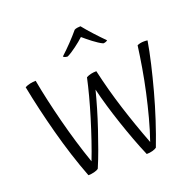

<svg xmlns="http://www.w3.org/2000/svg" viewBox="-162 -1134 1328 1309"><g transform="rotate(-20 502.5 -479.5)"><path d="M335 -13Q325 -4 303 1.5Q281 7 260 7Q228 -76 199 -166.5Q170 -257 145.5 -348.5Q121 -440 100 -530Q79 -620 63 -703Q80 -712 101 -716.5Q122 -721 142 -721Q155 -649 173 -569Q191 -489 212.5 -405.5Q234 -322 259 -238.5Q284 -155 312 -75Q336 -136 360.5 -208.5Q385 -281 407.5 -354.5Q430 -428 448.5 -498Q467 -568 479 -624Q510 -641 553 -641Q586 -495 632 -350Q678 -205 733 -62Q759 -137 781 -219.5Q803 -302 821.5 -386Q840 -470 854 -553Q868 -636 878 -711Q900 -721 928 -721Q945 -721 953 -719Q941 -647 920.5 -558.5Q900 -470 874.5 -376Q849 -282 818.5 -188.5Q788 -95 756 -12Q745 -4 725.5 1.5Q706 7 683 7Q657 -53 631.5 -121.5Q606 -190 582.5 -260Q559 -330 539 -398Q519 -466 505 -525Q490 -466 470.5 -399.5Q451 -333 428.5 -266Q406 -199 382.5 -134Q359 -69 335 -13ZM556 -966Q584 -931 621.5 -890Q659 -849 694 -814Q689 -809 680 -806Q671 -803 663 -803Q647 -810 630 -821.5Q613 -833 596 -845.5Q579 -858 563 -871.5Q547 -885 534 -896Q521 -884 504.5 -870.5Q488 -857 470.5 -844Q453 -831 436 -820Q419 -809 404 -802Q396 -802 387 -804.5Q378 -807 373 -813Q410 -847 445.5 -884Q481 -921 511 -957Q519 -962 533 -964Q547 -966 556 -966Z"/></g></svg>

Font: Gotu
Style: Regular
Weight: 400
Designer: Sarang Kulkarni & Kailash Malviya
Foundry: Ek Type
Version: Version 2.320;hotconv 1.0.109;makeotfexe 2.5.65596; ttfautoh